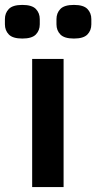

<svg xmlns="http://www.w3.org/2000/svg" viewBox="-57 -762 392 782"><path d="M74 0V-522H202V0ZM34 -605Q-5 -605 -21 -621.5Q-37 -638 -37 -663V-684Q-37 -709 -21 -725.5Q-5 -742 34 -742Q73 -742 89 -725.5Q105 -709 105 -684V-663Q105 -638 89 -621.5Q73 -605 34 -605ZM244 -605Q205 -605 189 -621.5Q173 -638 173 -663V-684Q173 -709 189 -725.5Q205 -742 244 -742Q283 -742 299 -725.5Q315 -709 315 -684V-663Q315 -638 299 -621.5Q283 -605 244 -605Z"/></svg>

Font: IBM Plex Arabic SemiBold
Style: Regular
Weight: 600
Designer: Mike Abbink, Paul van der Laan, Pieter van Rosmalen, Wael Morcos, Khajak Apelian
Foundry: Bold Monday
Version: Version 1.0